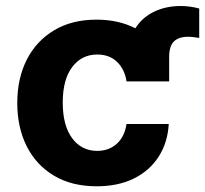

<svg xmlns="http://www.w3.org/2000/svg" viewBox="-20 -619 693 649"><path d="M551.8 -343.8H407.7Q401.6 -384.6 375.9 -409.6Q350.1 -434.7 308.6 -434.7Q256 -434.7 224.1 -392.4Q192.1 -350.1 192.1 -272.7Q192.1 -194.6 223.9 -151.8Q255.7 -109 308.6 -109Q347.7 -109 374.3 -132.6Q400.9 -156.2 407.7 -199.9H550.4Q546.9 -137.4 516.5 -89.8Q486.2 -42.3 432.9 -15.8Q379.6 10.7 306.8 10.7Q223 10.7 162.8 -25Q102.6 -60.7 70.5 -124.3Q38.4 -187.9 38.4 -270.6Q38.4 -354.4 70.8 -417.8Q103.3 -481.2 163.4 -516.9Q223.4 -552.6 306.1 -552.6Q380.7 -552.6 437.5 -523.4Q460.6 -560 500.7 -579.4Q540.8 -598.7 590.6 -598.7Q622.2 -598.7 653.4 -590.2V-490.8Q644.5 -491.8 635.5 -493.3Q626.4 -494.7 616.1 -494.7Q584.2 -494.7 568 -479Q551.8 -463.4 551.8 -425.8Z"/></svg>

Font: Inter UI
Style: Bold
Weight: 700
Designer: Rasmus Andersson
Foundry: rsms
Version: 3.2;8d6f07862